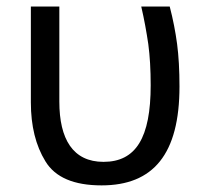

<svg xmlns="http://www.w3.org/2000/svg" viewBox="-20 -556 619 586"><path d="M290 9.8C447.8 9.8 527.8 -85.4 527.8 -292C527.8 -341.3 525.4 -384.8 520.5 -421.9C515.6 -458.5 508.3 -496.6 498 -536.1H411.1C420.4 -496.1 427.2 -458 432.6 -421.4C437.5 -384.8 439.9 -342.8 439.9 -295.9C439.9 -135.7 395 -62 295.9 -62C202.6 -62 161.1 -131.3 161.1 -246.1V-536.1H74.2V-243.2C74.2 -171.9 88.9 -111.8 118.7 -63.5C148.4 -14.6 205.6 9.8 290 9.8Z"/></svg>

Font: Avrile Sans
Style: Regular
Weight: 400
Designer: Monotype Design Team, Google (font), Stefan Peev (BGR Cyrillic), Cristiano Sobral (main changes)
Foundry: The Avrile Sans Project Authors
Version: Version 3.110